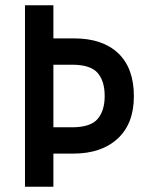

<svg xmlns="http://www.w3.org/2000/svg" viewBox="-20 -710 565 730"><path d="M75 0V-690H183V-564H262Q370 -564 429.5 -507.5Q489 -451 489 -344Q489 -240 427.5 -183Q366 -126 258 -126H183V0ZM183 -226H253Q324 -226 351 -257.5Q378 -289 378 -345Q378 -402 351 -433Q324 -464 253 -464H183Z"/></svg>

Font: Radio Canada Condensed Medium
Style: Regular
Weight: 500
Width: 3
Designer: Charles Daoud, Etienne Aubert Bonn, Alexandre Saumier Demers, Jacques Le Bailly
Foundry: Radio-Canada
Version: Version 2.104; ttfautohint (v1.8.4.7-5d5b);gftools[0.9.28.de